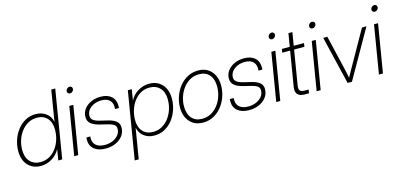

<svg xmlns="http://www.w3.org/2000/svg" viewBox="-77 -1255 4159 1986"><g transform="rotate(-15 2002.5 -262.0)"><path d="M217.8 8.3Q131.3 8.3 79.8 -47.9Q28.3 -104 28.3 -198.7Q28.3 -261.2 48.1 -319.3Q67.9 -377.4 104 -423.8Q140.1 -470.2 189.9 -497.1Q239.7 -523.9 300.3 -523.9Q367.2 -523.9 413.6 -487.5Q460 -451.2 468.3 -395.5H468.8L523.4 -727.5H565.9L445.8 0H403.8L422.9 -116.7H422.4Q393.1 -60.5 337.6 -26.1Q282.2 8.3 217.8 8.3ZM222.7 -31.2Q276.9 -31.2 319.6 -55.4Q362.3 -79.6 392.3 -120.6Q422.4 -161.6 438 -212.4Q453.6 -263.2 453.6 -316.9Q453.6 -395 413.8 -439.7Q374 -484.4 303.7 -484.4Q250.5 -484.4 207.8 -460.4Q165 -436.5 134.3 -396Q103.5 -355.5 87.2 -304.7Q70.8 -253.9 70.8 -200.7Q70.8 -120.1 112.8 -75.7Q154.8 -31.2 222.7 -31.2Z M574.2 0 659.7 -515.6H702.6L617.2 0ZM701.2 -638.7Q687 -638.7 679 -648.7Q670.9 -658.7 672.9 -672.9Q675.3 -687 687 -697Q698.7 -707 712.9 -707Q727.1 -707 735.4 -697Q743.7 -687 741.2 -672.9Q739.3 -658.7 727.3 -648.7Q715.3 -638.7 701.2 -638.7Z M912.6 8.3Q834 8.3 789.1 -28.3Q744.1 -64.9 744.1 -130.9Q744.1 -143.6 745.6 -154.3H787.6Q780.8 -93.8 814.2 -62Q847.7 -30.3 912.6 -30.3Q958 -30.3 996.3 -46.6Q1034.7 -63 1057.9 -92Q1081.1 -121.1 1081.1 -158.7Q1081.1 -188.5 1058.6 -203.6Q1036.1 -218.8 995.1 -228.5L911.1 -249Q853 -263.7 822 -289.8Q791 -315.9 791 -359.4Q791 -408.7 819.1 -445.8Q847.2 -482.9 893.3 -503.4Q939.5 -523.9 993.7 -523.9Q1067.9 -523.9 1109.6 -487.5Q1151.4 -451.2 1151.4 -384.8Q1151.4 -372.6 1149.9 -361.8H1108.4Q1114.7 -421.9 1085 -453.6Q1055.2 -485.4 993.7 -485.4Q951.2 -485.4 914.8 -469.7Q878.4 -454.1 856.2 -426.3Q834 -398.4 834 -361.8Q834 -332 856.9 -314.7Q879.9 -297.4 923.3 -287.1L1007.8 -266.6Q1064.5 -252.9 1094.2 -228.5Q1124 -204.1 1124 -162.1Q1124 -110.4 1094.7 -72Q1065.4 -33.7 1017.6 -12.7Q969.7 8.3 912.6 8.3Z M1167.5 204.1 1286.6 -515.6H1328.6L1309.6 -397.5H1310.1Q1336.4 -454.1 1393.6 -489Q1450.7 -523.9 1515.1 -523.9Q1601.1 -523.9 1652.8 -467.3Q1704.6 -410.6 1704.6 -315.4Q1704.6 -254.9 1685.3 -197Q1666 -139.2 1630.1 -92.8Q1594.2 -46.4 1544.2 -19Q1494.1 8.3 1432.6 8.3Q1365.7 8.3 1321 -27.1Q1276.4 -62.5 1264.2 -118.7H1263.7L1210.4 204.1ZM1429.2 -31.2Q1482.4 -31.2 1525.1 -55.4Q1567.9 -79.6 1598.4 -120.1Q1628.9 -160.6 1645.3 -211.2Q1661.6 -261.7 1661.6 -314.9Q1661.6 -395.5 1619.9 -439.9Q1578.1 -484.4 1509.8 -484.4Q1455.6 -484.4 1412.8 -460Q1370.1 -435.5 1340.3 -394.5Q1310.5 -353.5 1294.7 -302.5Q1278.8 -251.5 1278.8 -198.7Q1278.8 -120.6 1318.8 -75.9Q1358.9 -31.2 1429.2 -31.2Z M1954.6 9.3Q1864.7 9.3 1813 -49.1Q1761.2 -107.4 1761.2 -201.2Q1761.2 -262.2 1781.5 -320.1Q1801.8 -377.9 1838.6 -424.1Q1875.5 -470.2 1926.5 -497.6Q1977.5 -524.9 2039.6 -524.9Q2128.9 -524.9 2180.2 -466.3Q2231.4 -407.7 2231.4 -314Q2231.4 -252.9 2211.4 -195.1Q2191.4 -137.2 2154.5 -91.1Q2117.7 -44.9 2066.9 -17.8Q2016.1 9.3 1954.6 9.3ZM1955.1 -30.8Q2008.3 -30.8 2051.3 -54.9Q2094.2 -79.1 2125.2 -119.6Q2156.2 -160.2 2172.6 -210.7Q2189 -261.2 2189 -314.9Q2189 -393.1 2149.9 -439Q2110.8 -484.9 2038.6 -484.9Q1985.8 -484.9 1942.9 -460.9Q1899.9 -437 1868.7 -396.2Q1837.4 -355.5 1820.8 -304.9Q1804.2 -254.4 1804.2 -200.7Q1804.2 -122.6 1843.8 -76.7Q1883.3 -30.8 1955.1 -30.8Z M2448.7 8.3Q2370.1 8.3 2325.2 -28.3Q2280.3 -64.9 2280.3 -130.9Q2280.3 -143.6 2281.7 -154.3H2323.7Q2316.9 -93.8 2350.3 -62Q2383.8 -30.3 2448.7 -30.3Q2494.1 -30.3 2532.5 -46.6Q2570.8 -63 2594 -92Q2617.2 -121.1 2617.2 -158.7Q2617.2 -188.5 2594.7 -203.6Q2572.3 -218.8 2531.2 -228.5L2447.3 -249Q2389.2 -263.7 2358.2 -289.8Q2327.1 -315.9 2327.1 -359.4Q2327.1 -408.7 2355.2 -445.8Q2383.3 -482.9 2429.4 -503.4Q2475.6 -523.9 2529.8 -523.9Q2604 -523.9 2645.8 -487.5Q2687.5 -451.2 2687.5 -384.8Q2687.5 -372.6 2686 -361.8H2644.5Q2650.9 -421.9 2621.1 -453.6Q2591.3 -485.4 2529.8 -485.4Q2487.3 -485.4 2450.9 -469.7Q2414.6 -454.1 2392.3 -426.3Q2370.1 -398.4 2370.1 -361.8Q2370.1 -332 2393.1 -314.7Q2416 -297.4 2459.5 -287.1L2543.9 -266.6Q2600.6 -252.9 2630.4 -228.5Q2660.2 -204.1 2660.2 -162.1Q2660.2 -110.4 2630.9 -72Q2601.6 -33.7 2553.7 -12.7Q2505.9 8.3 2448.7 8.3Z M2737.8 0 2823.2 -515.6H2866.2L2780.8 0ZM2864.7 -638.7Q2850.6 -638.7 2842.5 -648.7Q2834.5 -658.7 2836.4 -672.9Q2838.9 -687 2850.6 -697Q2862.3 -707 2876.5 -707Q2890.6 -707 2898.9 -697Q2907.2 -687 2904.8 -672.9Q2902.8 -658.7 2890.9 -648.7Q2878.9 -638.7 2864.7 -638.7Z M3173.3 -515.6 3167 -477.1H3056.6L2995.6 -106.9Q2989.7 -69.8 3002.7 -54.2Q3015.6 -38.6 3053.7 -38.6H3094.7L3088.4 0H3044.4Q2935.5 0 2952.6 -104L3014.2 -477.1H2929.7L2936.5 -515.6H3020.5L3043.9 -656.2H3086.4L3063 -515.6Z M3170.4 0 3255.9 -515.6H3298.8L3213.4 0ZM3297.4 -638.7Q3283.2 -638.7 3275.1 -648.7Q3267.1 -658.7 3269 -672.9Q3271.5 -687 3283.2 -697Q3294.9 -707 3309.1 -707Q3323.2 -707 3331.5 -697Q3339.8 -687 3337.4 -672.9Q3335.4 -658.7 3323.5 -648.7Q3311.5 -638.7 3297.4 -638.7Z M3502 0 3378.9 -515.6H3422.9L3501.5 -182.1Q3509.3 -149.4 3516.6 -115.7Q3523.9 -82 3530.8 -48.8Q3549.3 -82 3567.9 -115.7Q3586.4 -149.4 3605.5 -182.1L3793.9 -515.6H3841.8L3548.3 0Z M3837.4 0 3922.9 -515.6H3965.8L3880.4 0ZM3964.4 -638.7Q3950.2 -638.7 3942.1 -648.7Q3934.1 -658.7 3936 -672.9Q3938.5 -687 3950.2 -697Q3961.9 -707 3976.1 -707Q3990.2 -707 3998.5 -697Q4006.8 -687 4004.4 -672.9Q4002.4 -658.7 3990.5 -648.7Q3978.5 -638.7 3964.4 -638.7Z"/></g></svg>

Font: Inter Display ExtraLight
Style: Italic
Weight: 200
Italic angle: -9.39999°
Designer: Rasmus Andersson
Foundry: rsms
Version: Version 4.000;git-a52131595